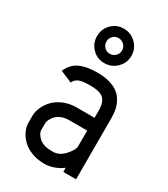

<svg xmlns="http://www.w3.org/2000/svg" viewBox="-192 -855 834 954"><g transform="rotate(30 225.0 -377.5)"><path d="M160.6 -598.6Q132.3 -627.4 132.3 -668.5Q132.3 -709.5 160.6 -738.3Q189 -767.1 230 -767.1Q271 -767.1 300.3 -738.3Q329.6 -709.5 329.6 -668.5Q329.6 -627.4 300.3 -598.6Q271 -569.8 230 -569.8Q189 -569.8 160.6 -598.6ZM199 -700.2Q186 -687 186 -668.5Q186 -649.9 199 -636.7Q211.9 -623.5 230.5 -623.5Q249 -623.5 262.5 -636.7Q275.9 -649.9 275.9 -668.5Q275.9 -687 262.5 -700.2Q249 -713.4 230.5 -713.4Q211.9 -713.4 199 -700.2ZM220.7 -237.3Q196.3 -237.3 176.8 -229Q157.2 -220.7 146.7 -208.5Q136.2 -196.3 130.9 -184.8Q125.5 -173.3 125.5 -164.6V-126.5Q125.5 -105.5 149.7 -83.3Q173.8 -61 220.7 -61H229.5Q265.6 -61 295.2 -93.5Q324.7 -126 324.7 -147.5V-237.3ZM220.7 -512.2H229.5Q268.6 -512.2 298.6 -502.9Q328.6 -493.7 347.2 -478.8Q365.7 -463.9 377.4 -442.4Q389.2 -420.9 393.6 -398.9Q397.9 -377 397.9 -351.1V0H324.7V-23.9Q282.2 8.3 229.5 12.2H220.7Q182.6 12.2 150.1 0Q117.7 -12.2 96.7 -32.2Q75.7 -52.2 64 -76.7Q52.2 -101.1 52.2 -126.5V-164.6Q52.2 -189.5 64 -215.1Q75.7 -240.7 96.4 -262.2Q117.2 -283.7 149.9 -297.1Q182.6 -310.5 220.7 -310.5H324.7V-351.1Q324.7 -398.9 303.7 -418.9Q282.7 -439 229.5 -439H220.7Q180.7 -439 161.4 -430.4Q142.1 -421.9 134.3 -402.8L66.9 -431.2Q85 -475.1 123.8 -493.7Q162.6 -512.2 220.7 -512.2Z"/></g></svg>

Font: Anka/Coder Narrow
Style: Regular
Weight: 400
Width: 3
Monospace: yes
Version: Version 001.100